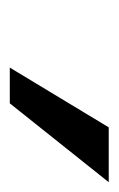

<svg xmlns="http://www.w3.org/2000/svg" viewBox="55 -804 242 392"><g transform="rotate(90 176.0 -608.0)"><path d="M118 -507 240 -709H352L191 -507Z"/></g></svg>

Font: Ysabeau Office SemiBold
Style: Italic
Weight: 600
Italic angle: -12°
Designer: Christian Thalmann (Catharsis Fonts)
Version: Version 2.001;gftools[0.9.30]; featfreeze: tnum,lnum,ss02